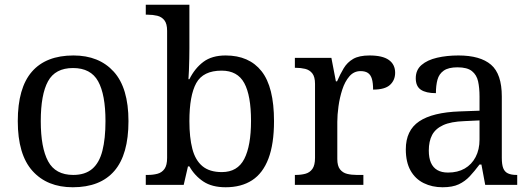

<svg xmlns="http://www.w3.org/2000/svg" viewBox="-20 -780 2245 810"><path d="M287 10Q179 10 117 -59Q55 -128 55 -269Q55 -409 114.5 -477.5Q174 -546 290 -546Q398 -546 460 -477.5Q522 -409 522 -269Q522 -128 462.5 -59Q403 10 287 10ZM289 -42Q339 -42 369 -67.5Q399 -93 412 -144Q425 -195 425 -269Q425 -381 394 -437Q363 -493 288 -493Q213 -493 182.5 -437Q152 -381 152 -269Q152 -157 183 -99.5Q214 -42 289 -42Z M932 10Q874 10 837.5 -14.5Q801 -39 779 -78H773L755 0H595V-42H603Q626 -42 644.5 -47Q663 -52 674 -67.5Q685 -83 685 -114V-650Q685 -680 673.5 -694.5Q662 -709 643.5 -713.5Q625 -718 603 -718H595V-760H779V-576Q779 -559 778.5 -532.5Q778 -506 777 -481.5Q776 -457 775 -446H779Q802 -492 838 -519Q874 -546 932 -546Q1031 -546 1083.5 -479.5Q1136 -413 1136 -269Q1136 -173 1112.5 -111Q1089 -49 1043.5 -19.5Q998 10 932 10ZM916 -54Q982 -54 1010.5 -109.5Q1039 -165 1039 -270Q1039 -377 1010.5 -429.5Q982 -482 915 -482Q837 -482 808 -429.5Q779 -377 779 -269Q779 -200 791.5 -152Q804 -104 834 -79Q864 -54 916 -54Z M1224 0V-42H1227Q1250 -42 1268.5 -47Q1287 -52 1298 -67.5Q1309 -83 1309 -114V-426Q1309 -456 1297.5 -470.5Q1286 -485 1267.5 -489.5Q1249 -494 1227 -494H1224V-536H1378L1397 -437H1402Q1415 -467 1430 -492Q1445 -517 1470 -531.5Q1495 -546 1539 -546Q1594 -546 1620.5 -527Q1647 -508 1647 -473Q1647 -442 1625.5 -422Q1604 -402 1554 -402Q1554 -430 1549 -447Q1544 -464 1532.5 -472Q1521 -480 1501 -480Q1473 -480 1454 -458Q1435 -436 1424 -402Q1413 -368 1408 -331.5Q1403 -295 1403 -266V-109Q1403 -80 1414.5 -65.5Q1426 -51 1444.5 -46.5Q1463 -42 1485 -42H1513V0Z M1847 10Q1803 10 1767.5 -7.5Q1732 -25 1712 -60.5Q1692 -96 1692 -150Q1692 -230 1748.5 -268Q1805 -306 1920 -310L2003 -313V-373Q2003 -409 1997 -436.5Q1991 -464 1971 -480Q1951 -496 1910 -496Q1872 -496 1852 -482Q1832 -468 1825.5 -443.5Q1819 -419 1819 -387Q1777 -387 1755.5 -401.5Q1734 -416 1734 -450Q1734 -485 1758.5 -506Q1783 -527 1824 -536.5Q1865 -546 1914 -546Q2006 -546 2051.5 -507Q2097 -468 2097 -373V-114Q2097 -86 2103 -70.5Q2109 -55 2123 -48.5Q2137 -42 2159 -42H2162V0H2027L2011 -86H2003Q1982 -58 1962 -36.5Q1942 -15 1915.5 -2.5Q1889 10 1847 10ZM1870 -52Q1911 -52 1940.5 -69Q1970 -86 1986.5 -117.5Q2003 -149 2003 -191V-272L1939 -269Q1882 -267 1849.5 -252Q1817 -237 1803 -210.5Q1789 -184 1789 -145Q1789 -114 1798 -93.5Q1807 -73 1825 -62.5Q1843 -52 1870 -52Z"/></svg>

Font: Noto Serif Sinhala
Style: Regular
Weight: 400
Designer: Jelle Bosma - Monotype Design Team
Foundry: Monotype Imaging Inc.
Version: Version 2.006